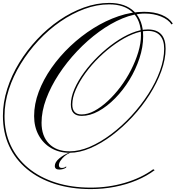

<svg xmlns="http://www.w3.org/2000/svg" viewBox="-40 -912 1205 1317"><path d="M709 -892Q820 -892 881 -832Q942 -772 942 -662Q942 -589 916.5 -512Q891 -435 848 -364.5Q805 -294 750 -238Q695 -182 636 -149.5Q577 -117 520 -117Q446 -117 446 -195Q446 -245 470.5 -301.5Q495 -358 537.5 -416Q580 -474 634 -526.5Q688 -579 747 -620.5Q806 -662 864.5 -686Q923 -710 974 -710Q1096 -710 1096 -578Q1096 -505 1066.5 -424Q1037 -343 986 -262.5Q935 -182 868.5 -110.5Q802 -39 728.5 16.5Q655 72 580 104Q505 136 437 136Q366 136 311 104Q256 72 225 15Q194 -42 194 -116Q194 -198 225.5 -282Q257 -366 313 -446Q369 -526 442.5 -595.5Q516 -665 600.5 -718Q685 -771 773.5 -801Q862 -831 948 -831Q1018 -831 1069 -810Q1120 -789 1145 -751L1137 -744Q1114 -779 1064 -799Q1014 -819 954 -819Q880 -819 799.5 -785.5Q719 -752 639.5 -694Q560 -636 489 -561Q418 -486 363 -402Q308 -318 276.5 -233Q245 -148 245 -70Q245 21 296 73.5Q347 126 437 126Q504 126 577 94.5Q650 63 723 8Q796 -47 861 -117.5Q926 -188 977 -267Q1028 -346 1057 -426Q1086 -506 1086 -578Q1086 -637 1057.5 -668.5Q1029 -700 974 -700Q925 -700 868 -676.5Q811 -653 752.5 -612Q694 -571 641 -519.5Q588 -468 546.5 -411Q505 -354 480.5 -298.5Q456 -243 456 -195Q456 -127 520 -127Q562 -127 607.5 -151.5Q653 -176 699 -218.5Q745 -261 786 -315.5Q827 -370 858.5 -431.5Q890 -493 908.5 -554.5Q927 -616 927 -671Q927 -772 870 -827Q813 -882 709 -882Q625 -882 539.5 -850.5Q454 -819 373.5 -763.5Q293 -708 224 -634Q155 -560 102.5 -474.5Q50 -389 20.5 -298Q-9 -207 -9 -117Q-9 -6 33 84.5Q75 175 153.5 240Q232 305 341 340Q450 375 583 375Q704 375 816.5 342Q929 309 1011 249L1021 255Q968 295 898 324.5Q828 354 747.5 369.5Q667 385 583 385Q447 385 336 349.5Q225 314 145 247.5Q65 181 22.5 89Q-20 -3 -20 -117Q-20 -209 9.5 -302Q39 -395 92 -481.5Q145 -568 215 -642.5Q285 -717 366.5 -773Q448 -829 535.5 -860.5Q623 -892 709 -892ZM414 229V237Q395 251 366 251Q336 251 336 226Q336 201 365.5 175.5Q395 150 437 134L436 139Q419 145 402.5 159.5Q386 174 375 190.5Q364 207 364 221Q364 240 384 240Q403 240 414 229Z"/></svg>

Font: Ballet 24pt
Style: Regular
Weight: 400
Designer: Maximiliano R. Sproviero
Foundry: Omnibus-Type
Version: Version 1.100